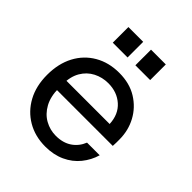

<svg xmlns="http://www.w3.org/2000/svg" viewBox="-199 -822 955 955"><g transform="rotate(45 278.5 -344.5)"><path d="M278 12Q206 12 150.5 -20.5Q95 -53 63.5 -111Q32 -169 32 -247Q32 -326 63 -384.5Q94 -443 150 -475.5Q206 -508 279 -508Q352 -508 404.5 -475.5Q457 -443 485.5 -390Q514 -337 514 -274Q514 -264 514 -252.5Q514 -241 513 -228H99V-294H425Q422 -359 380.5 -396Q339 -433 277 -433Q235 -433 199 -414.5Q163 -396 141.5 -359.5Q120 -323 120 -269V-242Q120 -183 142 -143Q164 -103 200 -83Q236 -63 277 -63Q327 -63 361 -86Q395 -109 411 -149H500Q487 -104 457 -67Q427 -30 381.5 -9Q336 12 278 12ZM309 -591V-701H413V-591ZM150 -591V-701H254V-591Z"/></g></svg>

Font: Host Grotesk Light
Style: Regular
Weight: 400
Version: Version 1.003